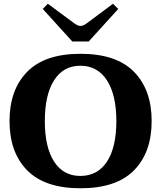

<svg xmlns="http://www.w3.org/2000/svg" viewBox="-20 -998 863 1028"><path d="M209 -950 236 -978 371 -878Q395 -859 411 -859Q427 -859 451 -878L585 -978L613 -950L455 -776H367ZM31 -350Q31 -517 125.5 -613.5Q220 -710 411 -710Q603 -710 697.5 -613.5Q792 -517 792 -350Q792 -182 697.5 -86Q603 10 411 10Q220 10 125.5 -86Q31 -182 31 -350ZM603 -350Q603 -490 552.5 -568Q502 -646 410 -646Q319 -646 269.5 -568Q220 -490 220 -350Q220 -210 269.5 -133Q319 -56 410 -56Q503 -56 553 -133Q603 -210 603 -350Z"/></svg>

Font: Taviraj Bold
Style: Regular
Weight: 700
Designer: Katatrad Team
Foundry: CadsonDemak
Version: Version 1.030